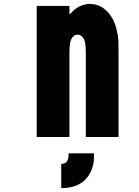

<svg xmlns="http://www.w3.org/2000/svg" viewBox="-20 -697 707 977"><path d="M424.5 205.1Q380.9 260.4 291.7 260.4V136.7Q313.2 136.7 321.3 123.4Q329.4 110 329.4 83.3H458.3Q458.3 108.1 457.4 122.7Q456.4 137.4 448.2 161.1Q440.1 184.9 424.5 205.1ZM436.8 -677.1Q506.5 -677.1 549.5 -607.4Q565.1 -581.4 573.2 -547.5Q581.4 -513.7 582.4 -491.2Q583.3 -468.8 583.3 -427.7V0H416.7V-427.7Q416.7 -480.5 406.9 -498.7Q394.5 -520.8 375 -520.8Q355.5 -520.8 343.1 -498.7Q333.3 -480.5 333.3 -427.7V0H166.7V-666.7H333.3V-626.3H337.9Q356.1 -649.7 382.8 -663.4Q409.5 -677.1 436.8 -677.1Z"/></svg>

Font: Monoid
Style: Bold
Weight: 700
Width: 4
Designer: Andreas Larsen (@larsenwork)
Version: Version 0.61